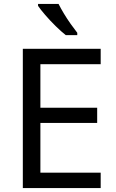

<svg xmlns="http://www.w3.org/2000/svg" viewBox="-20 -964 596 984"><path d="M496 0H97V-714H496V-635H187V-412H478V-334H187V-79H496ZM280 -944Q291 -922 307.5 -894.5Q324 -867 342.5 -841Q361 -815 376 -796V-784H317Q294 -802 265 -830.5Q236 -859 211.5 -887.5Q187 -916 175 -934V-944Z"/></svg>

Font: Noto Sans Tifinagh Air
Style: Regular
Weight: 400
Designer: JamraPatel
Foundry: JamraPatel LLC
Version: Version 2.006; ttfautohint (v1.8.4.7-5d5b)